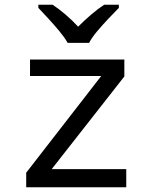

<svg xmlns="http://www.w3.org/2000/svg" viewBox="-20 -786 640 806"><path d="M90 0V-61L405 -467H106V-536H502V-465L197 -76H510V0ZM264 -606Q251 -629 229 -655.5Q207 -682 183 -708Q159 -734 141 -753V-766H201Q227 -749 255 -725Q283 -701 308 -674Q335 -701 363 -725Q391 -749 417 -766H479V-753Q460 -734 435.5 -708Q411 -682 388.5 -655.5Q366 -629 354 -606Z"/></svg>

Font: Noto Sans Mono
Style: Regular
Weight: 400
Designer: Monotype Design Team
Foundry: Monotype Imaging Inc.
Version: Version 2.014